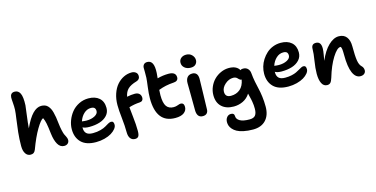

<svg xmlns="http://www.w3.org/2000/svg" viewBox="-102 -1389 4446 2268"><g transform="rotate(-15 2120.5 -254.5)"><path d="M146 -66.9Q107.4 -66.9 84.7 -100.8Q62 -134.8 62 -193.8Q62 -278.8 70.8 -362.5Q79.6 -446.3 90.3 -517.8Q101.1 -589.4 103 -627.9Q104.5 -666.5 100.3 -714.6Q96.2 -762.7 97.2 -780.8Q98.1 -804.2 111.6 -819.6Q125 -835 153.8 -835Q198.2 -835 219.2 -791.7Q240.2 -748.5 235.8 -647Q233.4 -618.7 220.9 -528.1Q208.5 -437.5 204.1 -373Q255.9 -486.8 307.1 -539.3Q358.4 -591.8 412.1 -591.8Q437.5 -591.8 457.5 -584.5Q477.5 -577.1 492.2 -561.5Q506.8 -545.9 517.3 -526.1Q527.8 -506.3 535.6 -476.3Q543.5 -446.3 548.6 -415.3Q553.7 -384.3 558.1 -341.8Q564 -289.1 572.5 -252Q581.1 -214.8 587.4 -199.5Q593.8 -184.1 605 -164.1Q617.2 -140.6 617.2 -122.1Q617.2 -95.7 600.3 -79.8Q583.5 -64 555.2 -64Q506.3 -64 478 -113.3Q449.7 -162.6 439.9 -245.1Q430.2 -332.5 421.4 -374.3Q412.6 -416 397.9 -445.8Q368.2 -435.5 313.7 -344.2Q259.3 -252.9 207 -110.8Q196.3 -85.4 182.4 -76.2Q168.5 -66.9 146 -66.9Z M931.2 -9.8Q810.5 -9.8 750.7 -69.6Q690.9 -129.4 690.9 -230Q690.9 -283.7 711.2 -337.4Q731.4 -391.1 766.8 -434.8Q802.2 -478.5 856.4 -505.9Q910.6 -533.2 973.1 -533.2Q1055.7 -533.2 1104.2 -491Q1152.8 -448.7 1152.8 -369.1Q1152.8 -315.4 1118.2 -277.6Q1083.5 -239.7 1027.3 -221.9Q971.2 -204.1 899.9 -204.1Q848.6 -204.1 818.8 -220.2V-212.9Q818.8 -168.9 842.8 -145.5Q866.7 -122.1 921.9 -122.1Q973.1 -122.1 1015.9 -133.8Q1058.6 -145.5 1080.8 -159.4Q1103 -173.3 1124.5 -185.1Q1146 -196.8 1160.2 -196.8Q1177.7 -196.8 1185.8 -186Q1193.8 -175.3 1193.8 -152.8Q1193.8 -128.4 1173.6 -103Q1153.3 -77.6 1119.4 -56.9Q1085.4 -36.1 1035.4 -22.9Q985.4 -9.8 931.2 -9.8ZM973.1 -416Q925.3 -416 887.2 -380.6Q849.1 -345.2 831.1 -290Q864.3 -285.2 887.2 -285.2Q946.3 -285.2 988 -307.6Q1029.8 -330.1 1029.8 -363.8Q1029.8 -390.1 1016.4 -403.1Q1002.9 -416 973.1 -416Z M1385.3 73.2Q1349.1 73.2 1328.6 46.6Q1308.1 20 1308.1 -29.8Q1308.1 -107.9 1297.1 -205.6Q1286.1 -303.2 1286.1 -367.2Q1286.1 -441.4 1307.6 -504.4Q1329.1 -567.4 1365 -608.9Q1400.9 -650.4 1447.8 -673.6Q1494.6 -696.8 1545.9 -696.8Q1575.7 -696.8 1596.9 -680.9Q1618.2 -665 1618.2 -633.8Q1618.2 -593.3 1576.2 -580.1Q1501.5 -558.6 1467 -525.1Q1432.6 -491.7 1421.9 -433.1Q1474.1 -443.8 1517.1 -443.8Q1552.7 -443.8 1572.5 -425.5Q1592.3 -407.2 1592.3 -374Q1592.3 -356 1581.3 -343.8Q1570.3 -331.5 1549.3 -330.1Q1480 -326.2 1416 -306.2Q1417 -281.2 1428.5 -185.1Q1439.9 -88.9 1439.9 -11.2Q1439.9 36.6 1427 54.9Q1414.1 73.2 1385.3 73.2Z M1908.7 -43Q1676.8 -43 1676.8 -344.2Q1676.8 -401.4 1687.5 -481.2Q1698.2 -561 1699.7 -591.8Q1701.7 -621.1 1700.4 -662.1Q1699.2 -703.1 1699.7 -713.9Q1700.7 -736.8 1714.8 -752.4Q1729 -768.1 1756.8 -768.1Q1798.8 -768.1 1817.9 -731Q1836.9 -693.8 1832.5 -613.8Q1832.5 -611.8 1826.7 -549.8Q1895 -568.8 1963.9 -568.8Q2052.7 -568.8 2052.7 -502Q2052.7 -480 2038.8 -467.3Q2024.9 -454.6 2000.5 -453.1Q1939.9 -448.7 1897.9 -439.7Q1856 -430.7 1809.6 -413.1Q1806.6 -383.3 1806.6 -349.1Q1806.6 -252.9 1835.2 -212.4Q1863.8 -171.9 1922.9 -171.9Q1949.2 -171.9 1973.9 -181.4Q1998.5 -190.9 2009.8 -190.9Q2051.8 -190.9 2051.8 -141.1Q2051.8 -97.7 2015.6 -70.3Q1979.5 -43 1908.7 -43Z M2238.8 -569.8Q2192.9 -569.8 2163.8 -594.5Q2134.8 -619.1 2134.8 -655.8Q2134.8 -690.9 2159.4 -711.9Q2184.1 -732.9 2222.7 -732.9Q2266.1 -732.9 2293 -704.8Q2319.8 -676.8 2319.8 -642.1Q2319.8 -612.8 2299.8 -591.3Q2279.8 -569.8 2238.8 -569.8ZM2227.5 20Q2190.9 20 2173.3 -4.2Q2155.8 -28.3 2155.8 -70.8Q2155.8 -173.8 2154.3 -271Q2152.8 -368.2 2152.8 -403.8Q2152.8 -446.8 2173.3 -472.9Q2193.8 -499 2235.8 -499Q2267.6 -499 2285.4 -478.8Q2303.2 -458.5 2303.7 -418Q2304.2 -380.9 2299.3 -230.7Q2294.4 -80.6 2294.4 -45.9Q2294.4 -16.1 2277.6 2Q2260.7 20 2227.5 20Z M2760.7 326.2Q2696.3 326.2 2646 315.4Q2595.7 304.7 2565.9 288.1Q2536.1 271.5 2516.8 249.3Q2497.6 227.1 2490.5 206.1Q2483.4 185.1 2483.4 163.1Q2483.4 127.9 2502.7 104Q2522 80.1 2552.7 80.1Q2593.8 80.1 2593.8 117.2Q2593.8 154.8 2633.3 177.5Q2672.9 200.2 2751.5 200.2Q2801.3 200.2 2822 174.1Q2842.8 147.9 2842.8 94.2Q2842.8 71.8 2841.3 51.3Q2839.8 30.8 2835.7 8.1Q2831.5 -14.6 2829.1 -26.1Q2826.7 -37.6 2819.8 -64.9Q2813 -92.3 2811.5 -99.1Q2777.8 -45.9 2724.4 -20.5Q2670.9 4.9 2611.3 4.9Q2517.6 4.9 2464.1 -45.2Q2410.6 -95.2 2410.6 -186Q2410.6 -239.7 2432.1 -288.8Q2453.6 -337.9 2489 -373Q2524.4 -408.2 2571.8 -429.2Q2619.1 -450.2 2669.4 -450.2Q2763.2 -450.2 2797.4 -389.2Q2806.6 -399.9 2828.6 -399.9Q2867.2 -399.9 2888.2 -377Q2909.2 -354 2911.6 -320.8Q2916 -269 2926.8 -213.9Q2937.5 -158.7 2947.3 -119.6Q2957 -80.6 2964.8 -21.2Q2972.7 38.1 2972.7 103Q2972.7 207.5 2917 266.8Q2861.3 326.2 2760.7 326.2ZM2541.5 -192.9Q2541.5 -126 2611.3 -126Q2677.2 -126 2722.7 -164.1Q2768.1 -202.1 2781.7 -278.8H2780.8Q2770.5 -278.8 2762.7 -283.7Q2754.9 -288.6 2748.5 -295.2Q2742.2 -301.8 2735.4 -308.6Q2728.5 -315.4 2716.8 -320.3Q2705.1 -325.2 2689.5 -325.2Q2634.3 -325.2 2587.9 -283.4Q2541.5 -241.7 2541.5 -192.9Z M3295.4 -56.2Q3174.8 -56.2 3115 -115.7Q3055.2 -175.3 3055.2 -275.9Q3055.2 -318.4 3067.6 -361.6Q3080.1 -404.8 3105 -443.6Q3129.9 -482.4 3163.3 -512.9Q3196.8 -543.5 3241.9 -561.3Q3287.1 -579.1 3337.4 -579.1Q3419.9 -579.1 3468.5 -536.6Q3517.1 -494.1 3517.1 -415Q3517.1 -360.8 3482.4 -322.8Q3447.8 -284.7 3391.6 -266.8Q3335.4 -249 3264.2 -249Q3210.4 -249 3183.1 -266.1V-257.8Q3183.1 -213.9 3207 -190.4Q3231 -167 3286.1 -167Q3328.1 -167 3363.8 -174.8Q3399.4 -182.6 3422.4 -193.6Q3445.3 -204.6 3463.6 -215.6Q3481.9 -226.6 3497.1 -234.4Q3512.2 -242.2 3524.4 -242.2Q3542 -242.2 3550 -231.4Q3558.1 -220.7 3558.1 -198.2Q3558.1 -173.8 3537.8 -148.7Q3517.6 -123.5 3483.6 -103Q3449.7 -82.5 3399.9 -69.3Q3350.1 -56.2 3295.4 -56.2ZM3337.4 -461.9Q3289.6 -461.9 3251.5 -426.5Q3213.4 -391.1 3195.3 -335.9Q3228.5 -331.1 3251.5 -331.1Q3310.5 -331.1 3352.3 -353.3Q3394 -375.5 3394 -410.2Q3394 -436.5 3380.9 -449.2Q3367.7 -461.9 3337.4 -461.9Z M4149.4 45.9Q4090.3 45.9 4057.9 -27.1Q4025.4 -100.1 4025.4 -249Q4025.4 -293 4022.7 -314.7Q4020 -336.4 4012.2 -349.1H4006.3Q3965.8 -349.1 3908.4 -257.3Q3851.1 -165.5 3810.1 -26.9Q3797.4 14.6 3782.7 30.3Q3768.1 45.9 3742.2 45.9Q3698.7 45.9 3677 2.4Q3655.3 -41 3655.3 -113.8Q3655.3 -182.6 3669.7 -270Q3684.1 -357.4 3684.1 -411.1Q3684.1 -471.2 3739.3 -471.2Q3802.2 -471.2 3802.2 -388.2Q3802.2 -358.4 3793 -308.1Q3783.7 -257.8 3781.2 -240.2Q3830.1 -354.5 3893.6 -415.3Q3957 -476.1 4020 -476.1Q4081.5 -476.1 4113.8 -435.1Q4146 -394 4146 -321.8Q4146 -203.1 4154.8 -146.5Q4163.6 -89.8 4190.4 -64.9Q4214.4 -42.5 4214.4 -8.8Q4214.4 14.2 4197.3 30Q4180.2 45.9 4149.4 45.9Z"/></g></svg>

Font: Shantell Sans Bouncy
Style: Regular
Weight: 600
Designer: Stephen Nixon, Anya Danilova, Shantell Martin
Foundry: Arrow Type
Version: Version 1.006;[9816181b4]